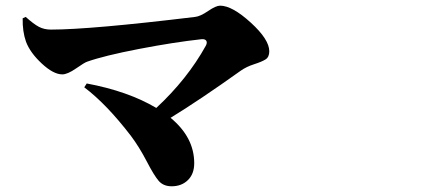

<svg xmlns="http://www.w3.org/2000/svg" viewBox="-20 -691 1540 682"><path d="M60.5 -626 71.3 -630.9Q99.6 -605.5 118.2 -595.7Q136.7 -585.9 161.1 -585.9Q300.8 -585.9 672.9 -630.9Q691.4 -632.8 719.2 -651.9Q747.1 -670.9 761.7 -670.9Q804.7 -670.9 870.6 -610.8Q936.5 -550.8 936.5 -508.8Q936.5 -488.3 923.3 -480Q910.2 -471.7 882.8 -462.9Q855.5 -454.1 835.9 -440.4Q692.4 -337.9 585.9 -272.5Q669.9 -203.1 669.9 -111.3Q669.9 -73.2 647.5 -51.3Q625 -29.3 589.8 -29.3Q560.5 -29.3 543.9 -48.3Q527.3 -67.4 501 -118.2Q474.6 -168.9 445.3 -208Q359.4 -320.3 279.3 -380.9L288.1 -394.5Q434.6 -367.2 535.2 -307.6Q645.5 -410.2 710.9 -528.3Q716.8 -539.1 712.9 -545.9Q709 -552.7 696.3 -551.8Q597.7 -541 473.6 -517.1Q349.6 -493.2 289.1 -471.7Q280.3 -468.8 250 -447.8Q219.7 -426.8 201.2 -426.8Q169.9 -426.8 128.4 -465.3Q86.9 -503.9 72.3 -543Q59.6 -579.1 60.5 -626Z"/></svg>

Font: Bpmf Zihi Serif Heavy
Style: Heavy
Weight: 900
Foundry: But Ko
Version: Version 1.320